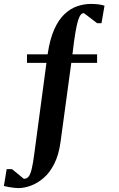

<svg xmlns="http://www.w3.org/2000/svg" viewBox="-30 -728 609 983"><path d="M64.1 235Q56.1 235 43.1 233.6Q30 232.1 15.7 229.8Q1.4 227.4 -10.1 224.3L4.1 138H31.7L92 187.4Q107 187.4 116.1 176.6Q125.2 165.9 132.1 138.1Q139 110.4 145.5 59.9L207.8 -406H108.1V-450H214V-451Q225.4 -527.8 247.8 -577.7Q270.2 -627.6 300.8 -656.2Q331.4 -684.7 365.9 -696.3Q400.5 -707.9 435.2 -707.9Q452.2 -707.9 471.7 -705.9Q491.1 -703.9 505.1 -698.9L489.6 -609.1H467.6L399.6 -660.9Q391.5 -660.9 384.4 -653.6Q377.2 -646.4 370.2 -624.9Q363.2 -603.5 356.1 -561.8Q349 -520 340.9 -450H467.1V-406H335L279.9 -1Q270.9 65 247.9 110.5Q224.9 156 193.5 183Q162.1 210 128.1 222.5Q94.1 235 64.1 235Z"/></svg>

Font: Ancizar Serif Light
Style: Regular
Weight: 300
Designer: Cesar Puertas, Viviana Monsalve, Julian Moncada, Julian Prieto, Jose Castro, Felipe Aragon, Mariel Hernandez, Sara Alarc
Version: Version 8.100